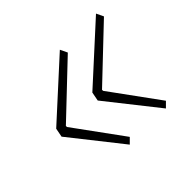

<svg xmlns="http://www.w3.org/2000/svg" viewBox="-101 -607 631 631"><g transform="rotate(-45 214.5 -291.5)"><path d="M180 -100 40 -277 46 -308 238 -483 250 -458 75 -292V-287L198 -118ZM348 -100 208 -277 214 -308 406 -483 418 -458 243 -292V-287L366 -118Z"/></g></svg>

Font: IBM Plex Sans Condensed ExtraLight
Style: Italic
Weight: 200
Width: 3
Italic angle: -11°
Designer: Mike Abbink, Paul van der Laan, Pieter van Rosmalen
Foundry: Bold Monday
Version: Version 1.3